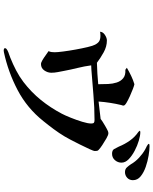

<svg xmlns="http://www.w3.org/2000/svg" viewBox="85 -900 830 1040"><g transform="rotate(90 500.0 -380.0)"><path d="M317 -490Q317 -490 316 -490.5Q315 -491 315 -490Q315 -490 315 -490Q315 -490 315 -490ZM798 -479Q798 -472 787.5 -449.5Q777 -427 763 -398.5Q749 -370 736.5 -346.5Q724 -323 719 -315Q701 -285 679.5 -256Q658 -227 636 -200Q566 -112 468 -60.5Q370 -9 262 14Q260 14 257 14.5Q254 15 252 15Q249 15 245 13.5Q241 12 241 8Q241 3 245.5 -0.5Q250 -4 254 -6Q264 -11 274 -14Q284 -17 293 -21Q328 -35 361.5 -52.5Q395 -70 424 -92Q479 -134 521.5 -186.5Q564 -239 596 -300Q605 -317 617.5 -348Q630 -379 639.5 -410Q649 -441 649 -459Q649 -470 645 -473.5Q641 -477 630 -477Q562 -477 493.5 -471Q425 -465 357 -460Q351 -460 345.5 -459.5Q340 -459 334 -459Q339 -422 348 -385.5Q357 -349 364 -312Q367 -296 370.5 -278Q374 -260 374 -243Q374 -223 361.5 -205Q349 -187 327 -187Q319 -187 305.5 -195Q292 -203 278.5 -213Q265 -223 257 -228Q261 -236 262 -245Q263 -254 263 -262Q263 -276 259 -307Q255 -338 248.5 -374Q242 -410 235 -439.5Q228 -469 222 -480Q213 -497 202 -503Q191 -509 173 -509Q170 -509 162 -508.5Q154 -508 152 -506Q152 -522 168.5 -533Q185 -544 199 -544Q232 -544 263.5 -526.5Q295 -509 320 -490Q349 -491 378.5 -492.5Q408 -494 436 -497V-505Q436 -526 435 -550.5Q434 -575 427 -597Q420 -619 403.5 -632.5Q387 -646 358 -644L347 -652Q369 -665 391 -675.5Q413 -686 436 -693Q443 -692 461.5 -685Q480 -678 501 -668.5Q522 -659 537 -650Q552 -641 552 -634Q552 -630 551 -627.5Q550 -625 549 -622Q542 -593 537 -561Q532 -529 530 -499Q553 -502 577 -504.5Q601 -507 624 -510Q627 -513 638 -520Q649 -527 661 -534Q673 -541 677 -543Q683 -546 689 -549Q695 -552 702 -552Q711 -552 729.5 -541.5Q748 -531 766 -519Q784 -507 791 -500Q796 -496 797 -491Q798 -486 798 -479ZM861 -623Q861 -603 847.5 -587.5Q834 -572 813 -572Q794 -572 787.5 -583Q781 -594 774 -609Q761 -641 741.5 -668.5Q722 -696 694 -715Q692 -717 688 -722Q689 -724 692 -724.5Q695 -725 697 -725Q714 -725 741.5 -717Q769 -709 796.5 -694.5Q824 -680 842.5 -662Q861 -644 861 -623ZM956 -685Q956 -666 943 -654Q930 -642 912 -642Q896 -642 886.5 -652.5Q877 -663 869 -675Q856 -698 834.5 -718Q813 -738 790 -751Q784 -755 777.5 -757.5Q771 -760 766 -764Q761 -766 759 -771Q759 -774 765 -774.5Q771 -775 773 -775Q792 -775 822.5 -770Q853 -765 883.5 -754.5Q914 -744 935 -727Q956 -710 956 -685Z"/></g></svg>

Font: Kaisei HarunoUmi Medium
Style: Regular
Weight: 500
Designer: Font-Kai, 金井和夫
Foundry: KAZUO KANAI
Version: Version 5.003